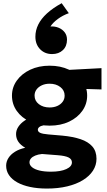

<svg xmlns="http://www.w3.org/2000/svg" viewBox="-20 -926 652 1172"><path d="M266.5 225Q209.5 225 163.8 215.2Q118 205.5 85.2 187.2Q52.5 169 35 143.2Q17.5 117.5 17.5 85.5Q17.5 60.5 31.5 38.5Q45.5 16.5 71.5 0.2Q97.5 -16 134 -24Q105.5 -40.5 91.8 -61Q78 -81.5 78 -107.5Q78 -131 92 -152.2Q106 -173.5 131 -190.2Q156 -207 189.5 -216.8Q223 -226.5 262.5 -226L292 -164.5Q264 -164.5 246 -161Q228 -157.5 219.5 -150.2Q211 -143 211 -134Q211 -122 225.2 -115.2Q239.5 -108.5 274.5 -105.5L361.5 -98Q425 -92 471.5 -76.5Q518 -61 543.5 -32Q569 -3 569 43Q569 82.5 547.5 115.8Q526 149 486.2 173.5Q446.5 198 390.8 211.5Q335 225 266.5 225ZM290.5 122Q350 122 384.5 106.2Q419 90.5 419 65.5Q419 45.5 398.5 35.2Q378 25 333.5 21.5L236.5 14Q212 16.5 194.8 23.8Q177.5 31 168.8 41.5Q160 52 160 65Q160 82 176 95Q192 108 221.2 115Q250.5 122 290.5 122ZM283 -159Q215 -159 163.2 -183.2Q111.5 -207.5 82.2 -249Q53 -290.5 53 -342.5Q53 -393 82.8 -434.5Q112.5 -476 164.5 -500.5Q216.5 -525 283 -525Q349 -525 400.8 -500.8Q452.5 -476.5 482.2 -435.2Q512 -394 512 -342.5Q512 -291.5 482.8 -249.8Q453.5 -208 402 -183.5Q350.5 -159 283 -159ZM283 -270Q309 -270 329.8 -279.2Q350.5 -288.5 362.5 -304.8Q374.5 -321 374.5 -342.5Q374.5 -374.5 348.2 -394.8Q322 -415 283 -415Q256.5 -415 235.8 -405.5Q215 -396 203 -379.8Q191 -363.5 191 -342.5Q191 -310.5 217.2 -290.2Q243.5 -270 283 -270ZM359.5 -387.5 297.5 -494 599.5 -510V-380ZM298 -596Q253.5 -596 224.8 -625.5Q196 -655 196 -702Q196 -740.5 213.5 -776Q231 -811.5 266.5 -844Q302 -876.5 356.5 -906.5L400 -845.5Q363.5 -832.5 333.5 -810.5Q303.5 -788.5 288 -764.5Q315.5 -766 338.2 -756.5Q361 -747 375 -728.5Q389 -710 389 -684Q389 -644 363.8 -620Q338.5 -596 298 -596Z"/></svg>

Font: Geologica Roman
Style: Bold
Weight: 700
Designer: Sindre Bremnes, Frode Helland
Foundry: Monokrom Skriftforlag AS
Version: Version 1.010;gftools[0.9.28]